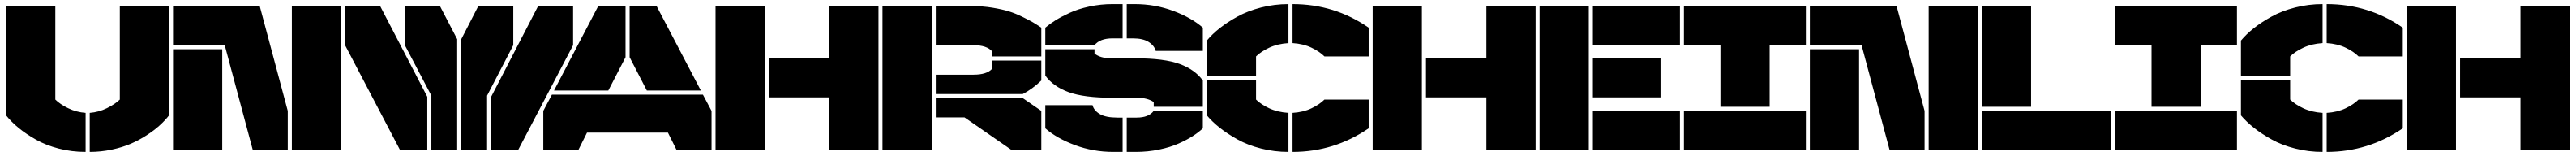

<svg xmlns="http://www.w3.org/2000/svg" viewBox="-20 -730 12575 760"><path d="M9.8 -168V-700.2H250V-245.1Q272.9 -222.2 312.7 -202.9Q352.5 -183.6 397.9 -180.2V9.8Q330.1 9.8 267.1 -6.3Q204.1 -22.5 155.8 -49.8Q107.4 -77.1 71.5 -106.4Q35.6 -135.7 9.8 -168ZM418 9.8V-180.2Q461.9 -183.6 501.5 -202.9Q541 -222.2 564.9 -245.1V-700.2H805.2V-168Q785.2 -142.6 759 -118.9Q732.9 -95.2 696 -71.3Q659.2 -47.4 618.2 -29.8Q577.1 -12.2 524.9 -1.2Q472.7 9.8 418 9.8Z M1248 -700.2 1384.8 -189.9V0H1213.9L1077.1 -509.8H824.7V-700.2ZM824.7 0V-490.2H1064.9V0ZM1404.8 0V-700.2H1645V0Z M1932.6 0 1664.6 -509.8V-700.2H1835.9L2065.9 -258.8V0ZM1956.5 -509.8V-700.2H2127.9L2211.9 -539.1V0H2085.9V-264.2ZM2231.9 0V-539.1L2314.9 -700.2H2485.8V-509.8L2357.9 -264.2V0ZM2377.9 0V-258.8L2606.9 -700.2H2777.8V-509.8L2509.8 0Z M3033.7 -700.2V-451.2L2949.7 -289.1H2684.6L2900.4 -700.2ZM2632.3 0V-189.9L2674.3 -269H3411.6L3453.6 -189.9V0H3282.7L3240.7 -84H2845.7L2803.7 0ZM3053.7 -451.2V-700.2H3185.5L3401.4 -289.1H3137.7Z M3713.4 0H3473.1V-700.2H3713.4ZM3733.4 -255.9V-445.8H4028.3V-700.2H4268.6V0H4028.3V-255.9Z M4528.3 0H4288.1V-700.2H4528.3ZM4548.3 -158.2V-252H4973.1L5063.5 -189.9V0H4917.5L4688.5 -158.2ZM4548.3 -272V-366.2H4732.4Q4797.9 -366.2 4823.2 -395V-435.1H5063.5V-337.9Q5020 -296.4 4973.1 -272ZM4548.3 -509.8V-700.2H4727.5Q4777.8 -700.2 4825.2 -692.4Q4872.6 -684.6 4904.5 -674.8Q4936.5 -665 4971.4 -647.9Q5006.3 -630.9 5022.5 -621.3Q5038.6 -611.8 5063.5 -595.2V-455.1H4823.2V-480Q4796.9 -509.8 4732.4 -509.8Z M5323.2 -509.8H5083V-595.2Q5105 -613.8 5132.8 -631.1Q5160.6 -648.4 5202.1 -667.5Q5243.7 -686.5 5298.3 -698.2Q5353 -710 5411.1 -710H5460.4V-543H5411.1Q5349.6 -543 5323.2 -509.8ZM5083 -105V-217.8H5313.5Q5320.3 -191.4 5349.4 -174.3Q5378.4 -157.2 5435.1 -157.2H5460.4V9.8H5415Q5316.9 9.8 5227.8 -23.2Q5138.7 -56.2 5083 -105ZM5083 -361.8V-490.2H5323.2V-469.2Q5351.6 -445.8 5406.2 -445.8H5524.4Q5663.6 -445.8 5738.5 -418.5Q5813.5 -391.1 5852.1 -337.9V-210H5612.3V-232.9Q5582 -253.9 5529.3 -253.9H5411.1Q5272 -253.9 5196.8 -281.2Q5121.6 -308.6 5083 -361.8ZM5480.5 9.8V-157.2H5529.3Q5587.9 -157.2 5612.3 -189.9H5852.1V-105Q5832 -85.9 5803.2 -67.4Q5774.4 -48.8 5733.6 -30.8Q5692.9 -12.7 5638.2 -1.5Q5583.5 9.8 5524.4 9.8ZM5480.5 -543V-710H5520Q5618.2 -710 5707.3 -677Q5796.4 -644 5852.1 -595.2V-481.9H5622.1Q5615.2 -507.8 5587.6 -525.4Q5560.1 -543 5510.3 -543Z M6111.8 -359.9H5871.6V-532.2Q5897.9 -564 5934.8 -593Q5971.7 -622.1 6021.5 -649.4Q6071.3 -676.8 6136.2 -693.4Q6201.2 -710 6270 -710V-520Q6216.8 -516.6 6176 -497.6Q6135.3 -478.5 6111.8 -455.1ZM5871.6 -168V-339.8H6111.8V-245.1Q6135.3 -221.7 6176 -202.6Q6216.8 -183.6 6270 -180.2V9.8Q6201.2 9.8 6136.5 -6.6Q6071.8 -22.9 6022 -50.5Q5972.2 -78.1 5935.3 -107.2Q5898.4 -136.2 5871.6 -168ZM6290 9.8V-180.2Q6342.8 -183.6 6382.3 -202.4Q6421.9 -221.2 6445.8 -245.1H6661.6V-105Q6493.2 9.8 6290 9.8ZM6290 -520V-710Q6495.6 -710 6661.6 -595.2V-455.1H6445.8Q6421.9 -479 6382.3 -497.8Q6342.8 -516.6 6290 -520Z M6921.4 0H6681.2V-700.2H6921.4ZM6941.4 -255.9V-445.8H7236.3V-700.2H7476.6V0H7236.3V-255.9Z M7496.1 0V-700.2H7736.3V0ZM7756.3 0V-189.9H8181.2V0ZM7756.3 -255.9V-445.8H8086.4V-255.9ZM7756.3 -509.8V-700.2H8181.2V-509.8Z M8795.9 -700.2V-509.8H8619.1V-210H8378.9V-509.8H8200.7V-700.2ZM8200.7 -1V-190.9H8795.9V-1Z M9238.8 -700.2 9375.5 -189.9V0H9204.6L9067.9 -509.8H8815.4V-700.2ZM8815.4 0V-490.2H9055.7V0ZM9395.5 0V-700.2H9635.7V0Z M9655.3 -210V-700.2H9895.5V-210ZM9655.3 0V-189.9H10285.6V0Z M10900.4 -700.2V-509.8H10723.6V-210H10483.4V-509.8H10305.2V-700.2ZM10305.2 -1V-190.9H10900.4V-1Z M11160.2 -359.9H10919.9V-532.2Q10946.3 -564 10983.2 -593Q11020 -622.1 11069.8 -649.4Q11119.6 -676.8 11184.6 -693.4Q11249.5 -710 11318.4 -710V-520Q11265.1 -516.6 11224.4 -497.6Q11183.6 -478.5 11160.2 -455.1ZM10919.9 -168V-339.8H11160.2V-245.1Q11183.6 -221.7 11224.4 -202.6Q11265.1 -183.6 11318.4 -180.2V9.8Q11249.5 9.8 11184.8 -6.6Q11120.1 -22.9 11070.3 -50.5Q11020.5 -78.1 10983.6 -107.2Q10946.8 -136.2 10919.9 -168ZM11338.4 9.8V-180.2Q11391.1 -183.6 11430.7 -202.4Q11470.2 -221.2 11494.1 -245.1H11710V-105Q11541.5 9.8 11338.4 9.8ZM11338.4 -520V-710Q11543.9 -710 11710 -595.2V-455.1H11494.1Q11470.2 -479 11430.7 -497.8Q11391.1 -516.6 11338.4 -520Z M11969.7 0H11729.5V-700.2H11969.7ZM11989.7 -255.9V-445.8H12284.7V-700.2H12524.9V0H12284.7V-255.9Z"/></svg>

Font: Nastup Basic
Style: Regular
Weight: 400
Designer: Maksym Kobuzan
Foundry: Zakznak
Version: Version 1.020;FEAKit 1.0